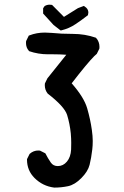

<svg xmlns="http://www.w3.org/2000/svg" viewBox="-20 -808 540 837"><path d="M213.4 -571.3H189.5Q146.5 -571.3 106.9 -585L105.5 -586.9Q93.3 -600.6 93.3 -621.1Q93.3 -624.5 93.8 -628.9L105.5 -652.8L108.4 -653.8Q139.6 -666 175.8 -666Q187 -666 205.1 -664.6Q246.6 -660.2 298.3 -660.2Q350.1 -660.2 397.9 -643.6L399.4 -642.1Q413.6 -626 413.6 -603.5Q413.6 -600.1 413.1 -595.7L401.9 -573.2Q396.5 -568.8 390.6 -563Q360.8 -533.2 292.5 -444.8Q346.2 -383.8 360.1 -335.7Q374 -287.6 380.4 -241.7Q384.3 -214.4 384.3 -193.6Q384.3 -172.9 382.3 -156.7Q377.9 -118.7 370.6 -89.6Q363.3 -60.5 334.5 -31.5Q305.7 -2.4 276.4 3.7Q247.1 9.8 216.8 9.8H216.3Q166 3.4 130.4 -32.2Q97.7 -64.9 97.7 -112.3V-114.3L108.9 -136.7L109.9 -137.7Q126 -151.9 147 -151.9Q149.9 -151.9 154.3 -151.4L177.7 -139.6Q188.5 -118.2 201.7 -99.1Q212.4 -84 231.9 -84Q255.4 -84 271.7 -103.5Q288.1 -123 290 -155.8Q290.5 -167 290.5 -185.3Q290.5 -203.6 288.6 -226.6Q284.2 -269 272.5 -307.1Q260.7 -343.8 188 -399.9Q175.3 -416 175.3 -436.5Q175.3 -439.5 175.8 -444.3L186.5 -466.3L269 -569.3Q241.2 -571.3 213.4 -571.3ZM168 -752V-772L174.3 -781.2L175.8 -782.2Q185.1 -787.6 196.3 -787.6Q200.2 -787.6 207 -786.6L258.8 -734.4L319.8 -772.5L345.7 -782.2Q353 -777.3 356 -774.4Q365.2 -765.6 365.2 -752.9Q365.2 -749 363.3 -741.7Q335.4 -720.2 309.1 -702.6Q281.7 -684.1 248 -675.8L244.1 -675.3L213.4 -699.2L168 -749Z"/></svg>

Font: Bakudai
Style: Bold
Weight: 700
Version: Version 1.48